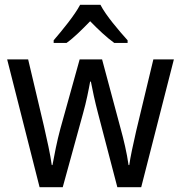

<svg xmlns="http://www.w3.org/2000/svg" viewBox="-20 -786 760 805"><path d="M401 -766H316C293 -722 241 -659 205 -617V-606H259C290 -628 324 -662 358 -697C392 -662 427 -629 459 -606H515V-617C479 -657 424 -721 401 -766ZM391 -311 472 -1H572L709 -537H623L551 -237C538 -180 526 -125 522 -94H519C512 -145 498 -203 486 -246L408 -537H314L233 -246C219 -195 207 -132 200 -94H197C191 -139 177 -201 164 -258L98 -537H10L146 -1H243L328 -310C342 -359 352 -411 358 -444H361C367 -412 378 -360 391 -311Z"/></svg>

Font: Noto Sans Lao Looped SemiCondensed
Style: Regular
Weight: 400
Width: 4
Designer: Mark Frömberg, Ben Mitchell
Foundry: The Fontpad Ltd
Version: Version 1.003